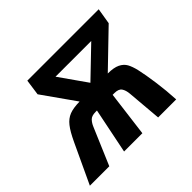

<svg xmlns="http://www.w3.org/2000/svg" viewBox="-160 -720 891 891"><g transform="rotate(-45 285.0 -275.0)"><path d="M213 -310 99 -471.5 110 -550H578.5L565.5 -471.5L397.5 -309.5Q436.5 -309.5 458.5 -298.8Q480.5 -288 490.8 -269.5Q501 -251 508 -221.5Q517 -182.5 525.5 -121.2Q534 -60 537 0H418.5L404 -170Q402 -194.5 392.2 -209Q382.5 -223.5 355 -223.5H343.5L315 0H195L240.5 -223.5H231.5Q205.5 -223.5 194 -211.2Q182.5 -199 175.5 -182L98 0H-29.5L62 -195.5Q84 -242.5 102.8 -266.2Q121.5 -290 146.5 -299.8Q171.5 -309.5 213 -310ZM450 -470.5H215.5L310 -336Z"/></g></svg>

Font: JuliaMono MediumItalic
Style: Regular
Weight: 500
Italic angle: -9°
Monospace: yes
Designer: cormullion
Foundry: corm
Version: Version 0.049; ttfautohint (v1.8.4)